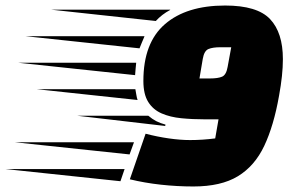

<svg xmlns="http://www.w3.org/2000/svg" viewBox="-270 -660 1077 695"><path d="M430 15Q371 15 312 8.5Q253 2 200 -11L257 -176Q299 -165 341 -159Q383 -153 418 -153Q463 -153 509 -159L521 -228H473Q427 -228 386.5 -232Q346 -236 315 -249.5Q284 -263 266.5 -291Q249 -319 249 -367Q249 -505 327 -572.5Q405 -640 545 -640Q661 -640 707.5 -591Q754 -542 754 -446Q754 -417 750.5 -384Q747 -351 740 -313Q721 -205 686.5 -132Q652 -59 591 -22Q530 15 430 15ZM294 -584 -85 -625H346V-624Q316 -608 294 -584ZM235 -485 -178 -529H253L252 -526Q248 -516 243.5 -506Q239 -496 235 -485ZM452 -376H490Q519 -376 534 -382.5Q549 -389 554 -418L567 -489H528Q500 -489 484.5 -482.5Q469 -476 464 -447ZM219 -388 -205 -433H223Q222 -423 221 -412.5Q220 -402 219 -388ZM228 -298 -136 -337H220Q222 -327 223.5 -317Q225 -307 228 -298ZM328 -204 10 -241H267Q281 -229 295.5 -221.5Q310 -214 329 -209ZM199 -101 -216 -145H215ZM166 -4 -250 -48H181Z"/></svg>

Font: Faster One
Style: Regular
Weight: 400
Designer: Eduardo Rodriguez Tunni
Foundry: Eduardo Rodriguez Tunni
Version: Version 1.003; ttfautohint (v1.8.4.7-5d5b);gftools[0.9.23]